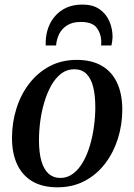

<svg xmlns="http://www.w3.org/2000/svg" viewBox="-20 -808 587 840"><path d="M315.5 -546Q381 -546 425.2 -520.2Q469.5 -494.5 492.2 -445.8Q515 -397 515 -328Q515 -262.5 495.8 -201.5Q476.5 -140.5 440 -92.5Q403.5 -44.5 350.8 -16.5Q298 11.5 231.5 11.5Q166.5 11.5 122.2 -14.2Q78 -40 55.2 -88.5Q32.5 -137 32.5 -204.5Q32.5 -271.5 51.8 -333Q71 -394.5 108 -442.5Q145 -490.5 197.2 -518.2Q249.5 -546 315.5 -546ZM305 -505Q272.5 -505 247.5 -485.8Q222.5 -466.5 204.2 -434Q186 -401.5 174 -361.2Q162 -321 156.2 -278Q150.5 -235 150.5 -195Q150.5 -139 161.5 -102.2Q172.5 -65.5 193.2 -47.5Q214 -29.5 244 -29.5Q275.5 -29.5 300.5 -48.8Q325.5 -68 343.8 -100.2Q362 -132.5 373.8 -172.8Q385.5 -213 391.2 -255.8Q397 -298.5 397 -338.5Q397 -391 387.5 -428.2Q378 -465.5 357.8 -485.2Q337.5 -505 305 -505ZM180 -609Q180 -613.5 180 -617.5Q180 -621.5 180 -627Q181 -658 191.2 -686.8Q201.5 -715.5 221.8 -738.5Q242 -761.5 271.5 -774.8Q301 -788 340.5 -788Q386 -788 415 -768Q444 -748 458.2 -715.5Q472.5 -683 472.5 -645.5Q472 -634 470.5 -625Q469 -616 467.5 -609H422Q422.5 -613 423 -617.8Q423.5 -622.5 423 -630Q421 -664 401.8 -688Q382.5 -712 333.5 -712Q296.5 -712 273 -696.8Q249.5 -681.5 238.2 -657.8Q227 -634 225.5 -609Z"/></svg>

Font: Merriweather 72pt Medium
Style: Italic
Weight: 500
Italic angle: -7.8°
Version: Version 2.101